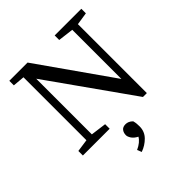

<svg xmlns="http://www.w3.org/2000/svg" viewBox="-246 -823 1227 1227"><g transform="rotate(-45 367.5 -210.0)"><path d="M454 -629V-670H695V-629L610 -616V7H575L175 -558V-55L281 -41V0H39V-41L124 -53V-622L44 -629V-670H209L559 -172V-616ZM427 125Q427 171 395.5 203Q364 235 321 250L309 220Q357 198 375 166Q348 152 336.5 134Q325 116 325 103Q325 81 336.5 66Q348 51 373 51Q385 51 397 56Q409 61 421 73Q425 88 426 100Q427 112 427 125Z"/></g></svg>

Font: Source Serif 4
Style: Regular
Weight: 400
Designer: Frank Grießhammer
Foundry: Adobe
Version: Version 4.005;hotconv 1.1.0;makeotfexe 2.6.0